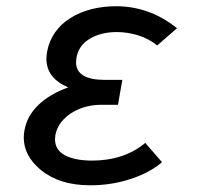

<svg xmlns="http://www.w3.org/2000/svg" viewBox="-20 -574 640 602"><path d="M107.5 -41.5Q54.5 -85.5 54.5 -143Q54.5 -153.5 57 -167Q65.5 -211.5 101 -245.5Q136.5 -279.5 194 -300Q125.5 -329 125.5 -390Q125.5 -400 128 -413.5Q134 -445.5 152.8 -472.5Q171.5 -499.5 201 -517.5Q229 -535.5 265.8 -545Q302.5 -554.5 344 -554.5Q395 -554.5 442 -538Q489 -522 535 -485.5L473 -431.5Q447 -452.5 413.8 -463Q380.5 -473.5 346 -473.5Q296.5 -473.5 261 -452.2Q225.5 -431 219.5 -391Q218.5 -382 218.5 -378.5Q218.5 -323.5 309.5 -323.5H363.5L350 -245.5H296Q263 -245.5 232 -233.8Q201 -222 179.8 -200Q158.5 -178 153.5 -149.5Q152.5 -140.5 152.5 -137Q152.5 -104 183.5 -87.2Q214.5 -70.5 269.5 -70.5Q318.5 -70.5 360.8 -84.5Q403 -98.5 435.5 -126L488 -65.5Q449 -32 388.8 -12.5Q328.5 7 263.5 7Q214.5 7 176 -5Q137.5 -17 107.5 -41.5Z"/></svg>

Font: JuliaMono Medium
Style: Italic
Weight: 500
Italic angle: -9°
Monospace: yes
Designer: cormullion
Foundry: corm
Version: Version 0.054; ttfautohint (v1.8.4)